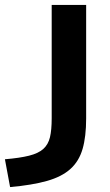

<svg xmlns="http://www.w3.org/2000/svg" viewBox="-104 -540 447 780"><path d="M-84 107Q-24 102 14 92.5Q52 83 72 65Q92 47 99 17.5Q106 -12 106 -59V-520H246V-59Q246 15 231.5 65Q217 115 182 146.5Q147 178 87 195Q27 212 -63 220Z"/></svg>

Font: M PLUS 2
Style: Bold
Weight: 700
Designer: Coji Morishita
Foundry: UNDERFOREST DESIGN
Version: Version 1.001